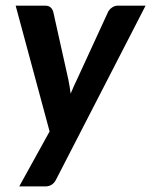

<svg xmlns="http://www.w3.org/2000/svg" viewBox="-20 -505 537 682"><path d="M179.7 131.8Q167.5 157.2 140.6 157.2H48.3L156.2 -38.1L35.6 -484.9H139.6Q153.3 -484.9 160.2 -478.3Q167 -471.7 169.4 -461.9L222.7 -222.7Q225.1 -210 227.3 -197.5Q229.5 -185.1 231 -172.4Q236.3 -185.1 241.9 -198Q247.6 -210.9 253.9 -223.6L363.8 -462.4Q368.7 -472.2 378.2 -478.5Q387.7 -484.9 397.5 -484.9H497.1Z"/></svg>

Font: Carlito
Style: Bold Italic
Weight: 700
Italic angle: -7°
Designer: Lukasz Dziedzic
Foundry: tyPoland Lukasz Dziedzic
Version: Version 1.104